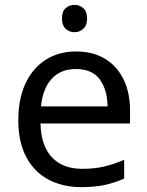

<svg xmlns="http://www.w3.org/2000/svg" viewBox="-20 -757 604 787"><path d="M292 -546Q361 -546 410.5 -516Q460 -486 486.5 -431.5Q513 -377 513 -304V-251H146Q148 -160 192.5 -112.5Q237 -65 317 -65Q368 -65 407.5 -74.5Q447 -84 489 -102V-25Q448 -7 408 1.5Q368 10 313 10Q237 10 178.5 -21Q120 -52 87.5 -113.5Q55 -175 55 -264Q55 -352 84.5 -415Q114 -478 167.5 -512Q221 -546 292 -546ZM291 -474Q228 -474 191.5 -433.5Q155 -393 148 -321H421Q420 -389 389 -431.5Q358 -474 291 -474ZM286 -737Q306 -737 321.5 -723.5Q337 -710 337 -681Q337 -653 321.5 -639Q306 -625 286 -625Q264 -625 249 -639Q234 -653 234 -681Q234 -710 249 -723.5Q264 -737 286 -737Z"/></svg>

Font: Noto Sans Vai
Style: Regular
Weight: 400
Designer: Monotype Design Team
Foundry: Monotype Imaging Inc.
Version: Version 2.001; ttfautohint (v1.8.4.7-5d5b)